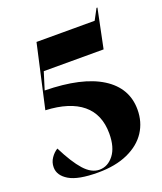

<svg xmlns="http://www.w3.org/2000/svg" viewBox="-144 -863 817 968"><g transform="rotate(-20 265.0 -378.5)"><path d="M12 -88Q12 -115 27 -137Q42 -159 62 -171Q105 -85 144 -41.5Q183 2 226 2Q271 2 302.5 -38.5Q334 -79 334 -153Q334 -256 267 -311.5Q200 -367 71 -373L147 -712H459L490 -770H495L452 -561H131L102 -468Q301 -465 405 -399.5Q509 -334 509 -218Q509 -151 475 -99Q441 -47 374.5 -17Q308 13 214 13Q108 13 60 -15.5Q12 -44 12 -88Z"/></g></svg>

Font: Nyght Serif Bold
Style: Regular
Weight: 700
Designer: Maksym Kobuzan
Version: Version 0.410